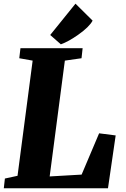

<svg xmlns="http://www.w3.org/2000/svg" viewBox="-31 -1004 671 1024"><path d="M-4.9 -51.8 62.5 -66.4 143.1 -680.7 71.8 -693.4 78.1 -747.1H409.7L403.8 -693.4L314.9 -680.7L233.9 -63L404.3 -72.8L497.6 -293L585.9 -281.7L544.9 0H-10.7ZM236.8 -817.4 371.6 -984.4 462.9 -894Q445.3 -860.4 386.2 -818.8Q334.5 -782.2 293.5 -767.6Z"/></svg>

Font: Merriweather
Style: Heavy Italic
Weight: 900
Italic angle: -7°
Designer: Eben Sorkin
Foundry: Eben Sorkin
Version: Version 1.001